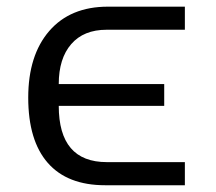

<svg xmlns="http://www.w3.org/2000/svg" viewBox="-20 -548 640 568"><path d="M526.9 0H291Q179.2 0 121.3 -66.2Q63.5 -132.3 63.5 -259.3Q63.5 -384.3 125.7 -456.3Q188 -528.3 299.3 -528.3H526.9V-460H295.4Q227.5 -460 190.7 -417.5Q153.8 -375 153.8 -299.3H465.8V-234.9H153.8Q153.8 -68.4 295.9 -68.4H526.9Z"/></svg>

Font: Cousine
Style: Regular
Weight: 400
Monospace: yes
Designer: Steve Matteson
Foundry: Monotype Imaging Inc.
Version: Version 1.21